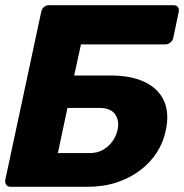

<svg xmlns="http://www.w3.org/2000/svg" viewBox="-20 -720 710 740"><path d="M21 0Q10 0 4.5 -7.5Q-1 -15 0 -25L139 -675Q141 -686 149.5 -693Q158 -700 169 -700H649Q660 -700 665.5 -693Q671 -686 669 -675L648 -575Q646 -564 637 -556.5Q628 -549 617 -549H292L266 -429H406Q488 -429 540.5 -402.5Q593 -376 613 -329Q633 -282 619 -218Q610 -172 584.5 -132.5Q559 -93 520 -63.5Q481 -34 430 -17Q379 0 315 0ZM203 -130H326Q355 -130 377 -142.5Q399 -155 413.5 -175.5Q428 -196 433 -219Q441 -254 424 -279Q407 -304 363 -304H240Z"/></svg>

Font: Rubik Light
Style: Bold Italic
Weight: 700
Italic angle: -12°
Version: Version 2.104